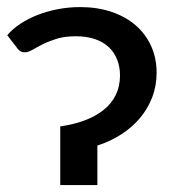

<svg xmlns="http://www.w3.org/2000/svg" viewBox="-20 -536 504 556"><path d="M1 -434Q16 -452 38.8 -467Q61.5 -482 89 -492.8Q116.5 -503.5 148 -509.5Q179.5 -515.5 212 -515.5Q261.5 -515.5 302.5 -501.8Q343.5 -488 372.5 -463Q401.5 -438 417.5 -403Q433.5 -368 433.5 -325.5Q433.5 -287.5 420.8 -254.2Q408 -221 385.2 -194Q362.5 -167 331 -146.8Q299.5 -126.5 262 -114.5V0H154.5V-170Q193.5 -175.5 225.5 -187.5Q257.5 -199.5 280.2 -217.8Q303 -236 315.2 -261Q327.5 -286 327.5 -317.5Q327.5 -342.5 319.2 -363.5Q311 -384.5 295 -399.5Q279 -414.5 255 -422.8Q231 -431 199.5 -431Q167.5 -431 144.2 -423.8Q121 -416.5 103.8 -407.8Q86.5 -399 74 -391.8Q61.5 -384.5 51.5 -384.5Q38.5 -384.5 31.5 -394.5Z"/></svg>

Font: Lato SemiBold
Style: Regular
Weight: 600
Designer: Lukasz Dziedzic with Adam Twardoch and Botio Nikoltchev
Foundry: tyPoland Lukasz Dziedzic
Version: Version 2.015; 2015-08-06; http://www.latofonts.com/